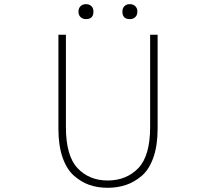

<svg xmlns="http://www.w3.org/2000/svg" viewBox="-20 -893 1040 926"><path d="M261.7 -272.5V-725.6H297.9V-280.3Q297.9 -141.6 354 -82Q410.2 -22.5 499 -22.5Q589.8 -22.5 647 -82Q704.1 -141.6 704.1 -280.3V-725.6H740.2V-272.5Q740.2 -191.4 719.7 -133.3Q699.2 -75.2 663.6 -44.9Q627.9 -14.6 587.4 -1Q546.9 12.7 499 12.7Q451.2 12.7 411.6 -1Q372.1 -14.6 336.9 -45.4Q301.8 -76.2 281.7 -133.8Q261.7 -191.4 261.7 -272.5ZM394.5 -800.8Q378.9 -800.8 368.7 -810.5Q358.4 -820.3 358.4 -836.9Q358.4 -853.5 368.7 -863.3Q378.9 -873 394.5 -873Q411.1 -873 420.9 -863.3Q430.7 -853.5 430.7 -836.9Q430.7 -800.8 394.5 -800.8ZM606.4 -800.8Q570.3 -800.8 570.3 -836.9Q570.3 -853.5 580.1 -863.3Q589.8 -873 606.4 -873Q622.1 -873 632.3 -863.3Q642.6 -853.5 642.6 -836.9Q642.6 -820.3 632.3 -810.5Q622.1 -800.8 606.4 -800.8Z"/></svg>

Font: Gen Shin Gothic Monospace ExtraLight
Style: Regular
Weight: 200
Designer: [Source Han Sans]
Ryoko NISHIZUKA  (kana & ideographs); Paul D. Hunt (Latin, Greek & Cyrillic); Wenlong ZHANG  (bopomofo
Version: Version 1.002.20150607